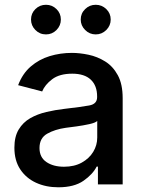

<svg xmlns="http://www.w3.org/2000/svg" viewBox="-20 -775 608 807"><path d="M225.1 12.2Q172.9 12.2 131.1 -7.1Q89.4 -26.4 64.9 -63.5Q40.5 -100.6 40.5 -154.3Q40.5 -200.7 58.6 -230.7Q76.7 -260.7 106.9 -278.1Q137.2 -295.4 174.6 -304.2Q211.9 -313 250.5 -317.4Q322.8 -325.7 355.5 -331.8Q388.2 -337.9 388.2 -366.7V-369.6Q388.2 -415 361.6 -440.2Q335 -465.3 283.7 -465.3Q230 -465.3 199.2 -441.9Q168.5 -418.5 157.2 -390.6L56.2 -417Q74.7 -465.8 109.4 -495.6Q144 -525.4 188.7 -539.1Q233.4 -552.7 282.2 -552.7Q314.9 -552.7 352.1 -544.9Q389.2 -537.1 421.9 -516.8Q454.6 -496.6 475.1 -459Q495.6 -421.4 495.6 -362.3V0H391.6V-74.7H386.2Q370.1 -42.5 330.8 -15.1Q291.5 12.2 225.1 12.2ZM249 -74.2Q292.5 -74.2 323.7 -91.6Q355 -108.9 371.8 -136.7Q388.7 -164.6 388.7 -196.8V-266.6Q380.9 -258.8 355.2 -253.2Q329.6 -247.6 301.3 -243.7Q272.9 -239.7 256.3 -237.8Q210.9 -231.4 178.5 -213.1Q146 -194.8 146 -152.8Q146 -113.8 175 -94Q204.1 -74.2 249 -74.2ZM173.3 -630.4Q147 -630.4 128.7 -648.9Q110.4 -667.5 110.4 -692.9Q110.4 -718.8 128.7 -736.8Q147 -754.9 173.3 -754.9Q199.2 -754.9 217.5 -736.8Q235.8 -718.8 235.8 -692.9Q235.8 -667.5 217.5 -648.9Q199.2 -630.4 173.3 -630.4ZM382.3 -630.4Q356.4 -630.4 337.9 -648.9Q319.3 -667.5 319.3 -692.9Q319.3 -718.8 337.9 -736.8Q356.4 -754.9 382.3 -754.9Q408.2 -754.9 426.8 -736.8Q445.3 -718.8 445.3 -692.9Q445.3 -667.5 426.8 -648.9Q408.2 -630.4 382.3 -630.4Z"/></svg>

Font: Inter Medium
Style: Regular
Weight: 500
Designer: Rasmus Andersson
Foundry: rsms
Version: Version 4.001;git-9221beed3